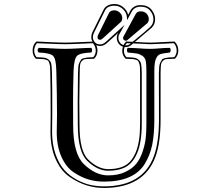

<svg xmlns="http://www.w3.org/2000/svg" viewBox="-20 -886 1040 947"><path d="M745.1 -792Q745.1 -766.1 729 -750L728 -749L645.5 -679.2Q702.1 -675.8 720.7 -675.8Q738.8 -675.8 778.3 -678.2Q817.9 -680.7 839.4 -681.2H840.8L842.3 -679.7Q857.9 -664.1 859.4 -639.6Q860.8 -615.2 843.8 -597.2L842.8 -596.2H841.3Q836.4 -596.2 827.1 -595.7Q805.7 -595.2 797.9 -594Q790 -592.8 782.7 -585.2Q775.4 -577.6 773.9 -565.2Q772.5 -552.7 772 -525.4V-294.9Q772 -182.6 747.1 -113.8Q690.9 41 492.2 41Q450.2 41 408.7 28.6Q367.2 16.1 324.7 -12.5Q282.2 -41 255.6 -98.4Q229 -155.8 229 -235.8Q229 -252 229.5 -275.4Q230 -298.8 230 -320.8Q230 -446.3 228 -525.4Q227.5 -544.4 227.1 -554.2Q226.6 -564 223.6 -573Q220.7 -582 218.5 -585.2Q216.3 -588.4 207.5 -591.3Q198.7 -594.2 191.9 -594.5Q185.1 -594.7 168 -595.7Q162.1 -595.7 158.7 -596.2H157.2L156.2 -597.2Q140.6 -612.3 140.9 -637.7Q141.1 -663.1 157.7 -679.7L159.2 -681.2H160.6Q174.3 -680.7 224.1 -678.2Q273.9 -675.8 301.8 -675.8Q326.7 -675.8 374 -678.2Q421.4 -680.7 436 -680.7Q430.2 -690.9 430.2 -702.1Q430.2 -715.3 435.5 -726.6L490.7 -837.9Q504.9 -865.7 544.9 -866.2Q568.4 -866.2 587.2 -851.1Q606 -835.9 612.3 -813L623 -833.5L623.5 -834.5Q640.1 -860.8 672.9 -860.8Q709 -860.8 727.1 -838.4Q745.1 -815.9 745.1 -792ZM736.8 -792Q736.8 -813 720.9 -833Q705.1 -853 672.9 -853Q644.5 -853 630.4 -830.1L606.9 -786.6L606 -800.3Q604.5 -824.2 586.4 -841.1Q568.4 -857.9 544.9 -857.9Q509.8 -857.9 498 -834.5L442.9 -723.1Q438 -713.4 438 -702.1Q438 -689 447.5 -678Q457 -667 474.1 -667Q488.8 -667 503.4 -680.7L594.2 -763.2L570.3 -720.2Q569.8 -719.7 568.6 -717.5Q567.4 -715.3 566.4 -713.6Q565.4 -711.9 564.7 -707.8Q564 -703.6 564 -698.2Q564 -687 570.8 -677Q577.6 -667 589.4 -663.6Q593.8 -672.9 600.6 -679.7L602.1 -681.2H603.5Q614.3 -681.2 634.3 -679.7Q705.6 -737.8 722.7 -754.9L723.1 -755.9Q736.8 -769.5 736.8 -792ZM583 -796.9Q583 -783.7 576.2 -777.8L487.8 -697.3Q479.5 -689.9 474.1 -689.9Q460.9 -689.9 460.9 -702.1Q460.9 -708 463.4 -712.9L518.1 -823.2Q525.9 -835.4 544.9 -835Q558.1 -835 570.6 -824Q583 -813 583 -796.9ZM713.9 -792Q713.9 -778.8 707 -772L607.9 -688Q605 -685.1 600.1 -685.1Q596.2 -685.1 591.6 -688.5Q586.9 -691.9 586.9 -698.2Q586.9 -702.6 590.8 -709L649.9 -817.9Q657.7 -830.1 672.9 -830.1Q692.9 -830.1 703.4 -818.1Q713.9 -806.2 713.9 -792ZM340.8 -269Q340.8 -127 394 -76.2Q451.2 -21 513.2 -21Q562 -21 597.4 -37.6Q632.8 -54.2 652.3 -78.6Q671.9 -103 683.8 -139.4Q695.8 -175.8 699 -206.8Q702.1 -237.8 702.1 -276.9V-536.1Q702.1 -568.4 699 -584.7Q695.8 -601.1 682.9 -610.1Q669.9 -619.1 657 -621.6Q644 -624 609.9 -627Q606 -631.8 606 -638.9Q606 -646 609.9 -649.9Q633.8 -649.9 666 -647.5Q698.2 -645 721.2 -645Q740.2 -645 767.1 -647.5Q793.9 -649.9 817.9 -649.9Q821.8 -646 821.8 -638.9Q821.8 -631.8 817.9 -627Q781.7 -623 769.3 -618.4Q756.8 -613.8 749 -595.5Q741.2 -577.1 741.2 -536.1V-294.9Q741.2 -223.1 730.7 -171.6Q720.2 -120.1 693.6 -77.1Q667 -34.2 616.9 -12.2Q566.9 9.8 492.2 9.8Q453.1 9.8 417 -0.7Q380.9 -11.2 343.5 -36.1Q306.2 -61 283 -112.5Q259.8 -164.1 259.8 -235.8Q259.8 -251 260.5 -274.4Q261.2 -297.9 261.2 -320.8Q261.2 -410.6 257.8 -536.1Q256.8 -596.2 241.5 -610.6Q226.1 -625 170.9 -627Q159.7 -638.2 170.9 -649.9Q192.9 -649.9 232.9 -647.5Q272.9 -645 299.8 -645Q327.6 -645 368.4 -647.5Q409.2 -649.9 430.2 -649.9Q434.1 -646 434.1 -638.9Q434.1 -631.8 430.2 -627Q375 -625 360.1 -610.6Q345.2 -596.2 342.8 -536.1Q340.3 -456.1 340.3 -382.8Q340.3 -365.7 340.6 -321.5Q340.8 -277.3 340.8 -269ZM679.2 -525.4V-276.9Q679.2 -228.5 673.3 -192.9Q662.6 -122.6 626.7 -83.3Q590.8 -43.9 513.2 -43.9Q460.9 -43.9 410.2 -92.8Q364.3 -136.7 363.8 -269Q363.8 -277.8 363.5 -321.8Q363.3 -365.7 363.3 -382.8Q363.8 -489.3 364.7 -525.4Q365.2 -545.4 366.5 -557.9Q367.7 -570.3 372.6 -579.3Q377.4 -588.4 380.4 -592.5Q383.3 -596.7 395 -599.4Q406.7 -602.1 413.6 -602.5Q420.4 -603 440.4 -604Q453.6 -619.6 452.1 -639.4Q450.7 -659.2 438.5 -672.9Q421.9 -672.4 374.5 -670.2Q327.1 -668 301.8 -668Q273.9 -668 223.9 -670.4Q173.8 -672.9 162.1 -672.9Q148.4 -656.2 148.7 -636.2Q148.9 -616.2 160.6 -604Q188.5 -603 200 -601.1Q211.4 -599.1 221.2 -590.8Q231 -582.5 233.2 -568.4Q235.4 -554.2 236.3 -525.4Q238.3 -446.8 237.8 -320.8Q237.8 -298.8 237.3 -275.4Q236.8 -252 236.8 -235.8Q236.8 -172.9 254.4 -124Q272 -75.2 298.6 -46.1Q325.2 -17.1 360.6 1.5Q396 20 428 26.6Q460 33.2 492.2 33.2Q685.1 33.2 739.3 -116.7Q763.7 -184.1 764.2 -294.9L763.7 -525.4Q764.2 -545.4 765.4 -557.9Q766.6 -570.3 771.5 -579.3Q776.4 -588.4 779.3 -592.5Q782.2 -596.7 793.9 -599.4Q805.7 -602.1 812.5 -602.5Q819.3 -603 839.4 -604Q852.5 -619.6 851.3 -639.4Q850.1 -659.2 837.9 -672.9Q817.4 -672.4 778.3 -670.2Q739.3 -668 720.7 -668Q709 -668 636.7 -671.9L626.5 -663.1Q615.2 -654.3 600.1 -653.8Q597.2 -653.8 594.7 -654.3Q585 -624 603.5 -604Q631.3 -603 642.8 -601.1Q654.3 -599.1 664.1 -590.8Q673.8 -582.5 676.3 -568.4Q678.7 -554.2 679.2 -525.4ZM670.9 -525.4Q670.4 -544.4 670.2 -554.2Q669.9 -564 666.7 -573Q663.6 -582 661.4 -585.2Q659.2 -588.4 650.4 -591.3Q641.6 -594.2 634.8 -594.5Q627.9 -594.7 610.8 -595.7Q605 -595.7 601.6 -596.2H600.1L599.1 -597.2Q575.7 -620.6 586.4 -655.8Q572.3 -660.2 564.2 -672.4Q556.2 -684.6 556.2 -698.2Q556.2 -703.6 556.6 -707.8Q557.1 -711.9 558.3 -714.6Q559.6 -717.3 560.5 -719Q561.5 -720.7 562 -721.7L563.5 -723.6L564.5 -725.1L508.8 -674.8Q491.7 -659.2 474.1 -659.2Q463.4 -659.2 454.6 -663.1Q462.4 -647.9 460.2 -628.9Q458 -609.9 444.8 -597.2L443.8 -596.2H442.4Q437.5 -596.2 428.2 -595.7Q406.7 -595.2 398.9 -594Q391.1 -592.8 383.8 -585.2Q376.5 -577.6 375 -565.2Q373.5 -552.7 373 -525.4Q372.1 -489.3 371.1 -382.8Q371.1 -365.7 371.6 -321.8Q372.1 -277.8 372.1 -269Q372.1 -140.1 415.5 -98.6Q463.9 -52.2 513.2 -51.8Q587.9 -51.8 621.3 -88.9Q654.8 -126 665.5 -194.3Q670.9 -228.5 670.9 -276.9ZM597.7 -662.1Q598.1 -662.1 598.9 -662.1Q599.6 -662.1 600.1 -662.1Q612.8 -662.1 621.1 -668.9Q621.6 -669.4 623 -670.7Q624.5 -671.9 625 -672.4Q611.8 -672.9 605 -672.9Q601.1 -668.5 597.7 -662.1Z"/></svg>

Font: Linux Libertine Initials
Style: Initials
Weight: 400
Designer: Philipp H. Poll
Foundry: Philipp H. Poll
Version: Version 5.0.6